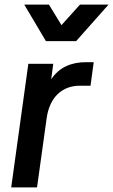

<svg xmlns="http://www.w3.org/2000/svg" viewBox="-20 -820 495 840"><path d="M29 0H142L184 -302C197 -397 254 -445 329 -445H376L390 -548H357C292 -548 239 -526 204 -473L213 -541H104ZM86 -800 181 -640H313L455 -800H330L249 -710L194 -800Z"/></svg>

Font: Mluvka SemiBold
Style: Italic
Weight: 600
Italic angle: -8°
Designer: Modified by Jiří Krblich, Original typeface by Gumpita Rahayu
Foundry: Gumpita Rahayu & Jiří Krblich
Version: Version 2.000;Glyphs 3.1.1 (3134)